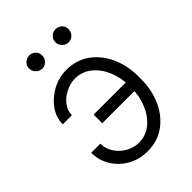

<svg xmlns="http://www.w3.org/2000/svg" viewBox="-216 -828 937 937"><g transform="rotate(-45 252.5 -360.0)"><path d="M239.3 -492.7Q206.1 -492.2 174.3 -476.1Q142.6 -460 122.6 -433.8Q102.5 -407.7 102.5 -376.5H39.6Q39.6 -423.3 68.1 -463.1Q96.7 -502.9 142.1 -527.6Q187.5 -552.2 239.3 -552.2Q310.1 -552.2 360.8 -514.9Q411.6 -477.5 439 -416Q466.3 -354.5 466.3 -281.7V-262.2Q466.3 -189 439 -127Q411.6 -64.9 360.6 -27.6Q309.6 9.8 239.3 9.8Q183.1 9.8 137.9 -15.9Q92.8 -41.5 66.2 -84.7Q39.6 -127.9 39.6 -180.2H102.5Q102.5 -146 121.6 -116.2Q140.6 -86.4 172.1 -68.4Q203.6 -50.3 239.3 -49.8Q289.1 -50.3 325.7 -80.8Q362.3 -111.3 382.3 -159.9Q402.3 -208.5 402.3 -262.2V-281.7Q402.3 -335.4 382.6 -383.5Q362.8 -431.6 326.2 -461.9Q289.6 -492.2 239.3 -492.7ZM428.7 -303.7V-244.1H179.7V-303.7ZM161.6 -639.2Q143.6 -639.2 129.6 -653.1Q115.7 -667 115.7 -685.1Q115.7 -704.1 129.6 -717Q143.6 -730 161.6 -730Q180.7 -730 193.6 -717Q206.5 -704.1 206.5 -685.1Q206.5 -667 193.6 -653.1Q180.7 -639.2 161.6 -639.2ZM342.8 -639.2Q324.7 -639.2 311 -653.1Q297.4 -667 297.4 -685.1Q297.4 -704.1 311 -717Q324.7 -730 342.8 -730Q362.3 -730 375.5 -717Q388.7 -704.1 388.2 -685.1Q388.7 -667 375.5 -653.1Q362.3 -639.2 342.8 -639.2Z"/></g></svg>

Font: Inter Tight Light
Style: Regular
Weight: 300
Designer: Rasmus Andersson
Foundry: rsms
Version: Version 3.004